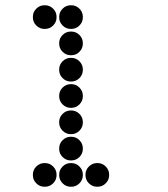

<svg xmlns="http://www.w3.org/2000/svg" viewBox="-20 -715 640 730"><path d="M149 -695Q131 -695 118 -682Q105 -669 105 -651V-649Q105 -631 118 -618Q131 -605 149 -605H151Q169 -605 182 -618Q195 -631 195 -649V-651Q195 -669 182 -682Q169 -695 151 -695ZM249 -695Q231 -695 218 -682Q205 -669 205 -651V-649Q205 -631 218 -618Q231 -605 249 -605H251Q269 -605 282 -618Q295 -631 295 -649V-651Q295 -669 282 -682Q269 -695 251 -695ZM249 -595Q231 -595 218 -582Q205 -569 205 -551V-549Q205 -531 218 -518Q231 -505 249 -505H251Q269 -505 282 -518Q295 -531 295 -549V-551Q295 -569 282 -582Q269 -595 251 -595ZM249 -495Q231 -495 218 -482Q205 -469 205 -451V-449Q205 -431 218 -418Q231 -405 249 -405H251Q269 -405 282 -418Q295 -431 295 -449V-451Q295 -469 282 -482Q269 -495 251 -495ZM249 -395Q231 -395 218 -382Q205 -369 205 -351V-349Q205 -331 218 -318Q231 -305 249 -305H251Q269 -305 282 -318Q295 -331 295 -349V-351Q295 -369 282 -382Q269 -395 251 -395ZM249 -295Q231 -295 218 -282Q205 -269 205 -251V-249Q205 -231 218 -218Q231 -205 249 -205H251Q269 -205 282 -218Q295 -231 295 -249V-251Q295 -269 282 -282Q269 -295 251 -295ZM249 -195Q231 -195 218 -182Q205 -169 205 -151V-149Q205 -131 218 -118Q231 -105 249 -105H251Q269 -105 282 -118Q295 -131 295 -149V-151Q295 -169 282 -182Q269 -195 251 -195ZM149 -95Q131 -95 118 -82Q105 -69 105 -51V-49Q105 -31 118 -18Q131 -5 149 -5H151Q169 -5 182 -18Q195 -31 195 -49V-51Q195 -69 182 -82Q169 -95 151 -95ZM249 -95Q231 -95 218 -82Q205 -69 205 -51V-49Q205 -31 218 -18Q231 -5 249 -5H251Q269 -5 282 -18Q295 -31 295 -49V-51Q295 -69 282 -82Q269 -95 251 -95ZM349 -95Q331 -95 318 -82Q305 -69 305 -51V-49Q305 -31 318 -18Q331 -5 349 -5H351Q369 -5 382 -18Q395 -31 395 -49V-51Q395 -69 382 -82Q369 -95 351 -95Z"/></svg>

Font: Doto Rounded Black
Style: Regular
Weight: 900
Monospace: yes
Version: Version 1.000